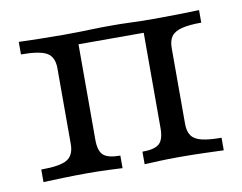

<svg xmlns="http://www.w3.org/2000/svg" viewBox="-55 -487 705 559"><g transform="rotate(-10 298.0 -207.5)"><path d="M31.5 0V-37.1Q87.1 -37.1 108.1 -49.6Q129 -62.1 129 -95.2V-319.4Q129 -352.4 108.1 -364.9Q87.1 -377.4 31.5 -377.4V-414.5Q50.8 -413.7 89.5 -412.9Q128.2 -412.1 163.7 -412.1Q187.9 -412.1 208.1 -412.5Q228.2 -412.9 250.8 -413.7Q273.4 -414.5 304 -414.5Q333.9 -414.5 353.2 -413.7Q372.6 -412.9 390.3 -412.5Q408.1 -412.1 431.5 -412.1Q468.5 -412.1 506.9 -412.9Q545.2 -413.7 564.5 -414.5V-377.4Q528.2 -377.4 506.5 -371.8Q484.7 -366.1 475.8 -353.6Q466.9 -341.1 466.9 -319.4V-95.2Q466.9 -73.4 475.8 -60.5Q484.7 -47.6 506.5 -42.3Q528.2 -37.1 564.5 -37.1V0Q545.2 -0.8 506.9 -2Q468.5 -3.2 431.5 -3.2Q402.4 -3.2 373.8 -2Q345.2 -0.8 330.6 0V-37.1Q366.9 -37.1 380.6 -49.6Q394.4 -62.1 394.4 -95.2V-381.5L399.2 -377.4H197.6L201.6 -381.5V-95.2Q201.6 -62.1 215.3 -49.6Q229 -37.1 265.3 -37.1V0Q250.8 -0.8 222.2 -2Q193.5 -3.2 163.7 -3.2Q128.2 -3.2 89.5 -2Q50.8 -0.8 31.5 0Z"/></g></svg>

Font: Playfair 9pt Light
Style: Regular
Weight: 300
Designer: Claus Eggers Sørensen
Foundry: Claus Eggers Sørensen
Version: Version 2.001;gftools[0.9.30]